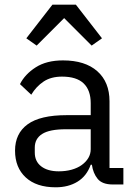

<svg xmlns="http://www.w3.org/2000/svg" viewBox="-20 -785 574 817"><path d="M44 0ZM460 0Q415 0 395.5 -24Q376 -48 371 -84H366Q349 -36 310 -12Q271 12 217 12Q135 12 89.5 -30Q44 -72 44 -144Q44 -217 97.5 -256Q151 -295 264 -295H366V-346Q366 -401 336 -430Q306 -459 244 -459Q197 -459 165.5 -438Q134 -417 113 -382L65 -427Q86 -469 132 -498.5Q178 -528 248 -528Q342 -528 394 -482Q446 -436 446 -354V-70H505V0ZM230 -56Q260 -56 285 -63Q310 -70 328 -83Q346 -96 356 -113Q366 -130 366 -150V-235H260Q191 -235 159.5 -215Q128 -195 128 -157V-136Q128 -98 155.5 -77Q183 -56 230 -56ZM303 -765 414 -622 370 -591 253 -708 136 -591 92 -622 203 -765Z"/></svg>

Font: Aneliza
Style: Regular
Weight: 400
Designer: Mike Abbink, Paul van der Laan, Pieter van Rosmalen
Foundry: Bold Monday
Version: Version 3.001;September 8, 2019;FontCreator 11.5.0.2425 64-b